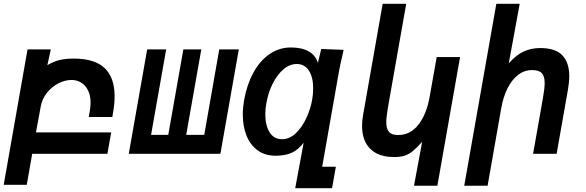

<svg xmlns="http://www.w3.org/2000/svg" viewBox="-68 -810 3088 1011"><path d="M77 -550H199.5L181.5 -467Q215 -486.5 246.2 -494Q277.5 -501.5 320 -501.5Q430.5 -501.5 483 -451.5Q535.5 -401.5 535.5 -303Q535.5 -261.5 526.5 -212L523.5 -194H399.5L405 -226.5Q409 -250.5 409 -269Q409 -307 395.5 -334.2Q382 -361.5 359 -375.2Q336 -389 308 -389Q274.5 -389 239.8 -371.2Q205 -353.5 179.5 -321.8Q154 -290 146.5 -249.5L121.5 -113H517.5L497.5 0H101.5L73 163H-48.5Z M1092.5 0H610L707 -550H807L727.5 -100H818L897.5 -550H992L912.5 -100H1007.5L1086.5 -550H1189.5Z M1382.5 10Q1328.5 10 1289.8 -17.5Q1251 -45 1230.8 -94.2Q1210.5 -143.5 1210.5 -207Q1210.5 -242.5 1217.5 -283.5Q1232 -364.5 1266 -427Q1300 -489.5 1350.8 -524.8Q1401.5 -560 1463.5 -560Q1521 -560 1557.2 -539.5Q1593.5 -519 1606 -479L1623.5 -552L1741.5 -547.5L1735.5 -520.5Q1722.5 -466.5 1717 -434.5L1628.5 68H1700.5L1680.5 181H1486.5L1531 -58.5Q1500.5 -19.5 1466.5 -4.8Q1432.5 10 1382.5 10ZM1575.5 -283.5Q1581 -313 1581 -345Q1581 -403.5 1558.5 -438.2Q1536 -473 1494.5 -473Q1457 -473 1424 -444.5Q1391 -416 1367.5 -368.8Q1344 -321.5 1334.5 -266.5Q1329 -235 1329 -208Q1329 -150 1351.5 -113.5Q1374 -77 1417.5 -77Q1457 -77 1490 -108.8Q1523 -140.5 1545 -188.2Q1567 -236 1575.5 -283.5Z M2008 17Q1925 17 1881.8 -26.2Q1838.5 -69.5 1838.5 -146.5Q1838.5 -174 1843.5 -202.5L1947 -790H2071L1975.5 -248.5Q1966 -193 1966 -167.5Q1966 -132.5 1980 -115.8Q1994 -99 2028 -99Q2093 -99 2135.5 -153.8Q2178 -208.5 2194 -298.5L2231.5 -509.5H2354.5L2235 168H2112L2155 -63.5Q2126.5 -31.5 2105.8 -14.5Q2085 2.5 2062.5 9.8Q2040 17 2008 17Z M2545.5 -790H2668.5L2611 -476.5Q2649.5 -520.5 2689.5 -538.8Q2729.5 -557 2776.5 -557Q2856.5 -557 2893 -518.8Q2929.5 -480.5 2929.5 -409Q2929.5 -377 2922.5 -337.5L2863 0H2739L2790.5 -291.5Q2800 -343 2800 -373Q2800 -408.5 2785 -424.8Q2770 -441 2733.5 -441Q2692.5 -441 2659.5 -415.2Q2626.5 -389.5 2604.2 -344.5Q2582 -299.5 2571.5 -241.5L2499.5 168H2376.5Z"/></svg>

Font: JuliaMono
Style: Bold Italic
Weight: 700
Italic angle: -9°
Monospace: yes
Designer: cormullion
Foundry: corm
Version: Version 0.057; ttfautohint (v1.8.4)